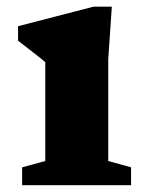

<svg xmlns="http://www.w3.org/2000/svg" viewBox="-20 -544 435 564"><path d="M308.5 -524.5 298 -370V-71L365 -52.5V0H45V-52.5L113 -71V-361.5Q107.5 -366.5 94.2 -377Q81 -387.5 64.5 -400Q48 -412.5 33 -424.5V-467L255 -524.5Z"/></svg>

Font: Newsreader 7pt
Style: Bold
Weight: 700
Designer: Hugues Gentile
Foundry: Production Type
Version: Version 1.003